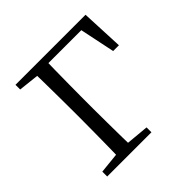

<svg xmlns="http://www.w3.org/2000/svg" viewBox="-138 -630 752 752"><g transform="rotate(-45 238.0 -254.0)"><path d="M130 0Q131 -24 131.5 -64.5Q132 -105 132.5 -148.5Q133 -192 133 -226V-275Q133 -312 132.5 -357Q132 -402 131.5 -443Q131 -484 130 -508H198Q197 -484 196.5 -443Q196 -402 195.5 -357Q195 -312 195 -275V-226Q195 -192 195.5 -148.5Q196 -105 196.5 -64.5Q197 -24 198 0ZM163 -477V-508H434L442 -331H410L374 -504L405 -477ZM46 0V-27L153 -38H173L291 -27V0ZM46 -482V-508H163V-470H155Z"/></g></svg>

Font: Noto Serif KR
Style: Regular
Weight: 200
Designer: Ryoko NISHIZUKA 西塚涼子 (kana & ideographs); Frank Grießhammer (Latin, Greek & Cyrillic); Wenlong ZHANG 张文龙 (bopomofo); San
Foundry: Adobe
Version: Version 2.001;hotconv 1.1.0;makeotfexe 2.6.0